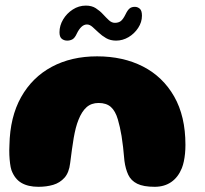

<svg xmlns="http://www.w3.org/2000/svg" viewBox="-20 -672 748 702"><path d="M120.5 11Q83 11 58.5 -3.2Q34 -17.5 22 -49.5Q18.5 -60.5 16.8 -74.5Q15 -88.5 14.2 -105.2Q13.5 -122 14.5 -141.5Q16.5 -244.5 57.2 -317Q98 -389.5 169.5 -427.8Q241 -466 335 -466Q430 -466 502.8 -428.8Q575.5 -391.5 616.8 -319.2Q658 -247 658 -142.5Q658 -125.5 656.5 -110.5Q655 -95.5 652.2 -82.2Q649.5 -69 645 -57.5Q631.5 -24 606.2 -6.5Q581 11 545.5 11Q504.5 11 481.8 -0.2Q459 -11.5 449 -32.8Q439 -54 435 -83.5Q432.5 -112 430 -134.2Q427.5 -156.5 424.5 -174.5Q421.5 -192.5 418.2 -207Q415 -221.5 411 -235Q402 -266 385.5 -280.8Q369 -295.5 340.5 -295.5Q314 -295.5 296.5 -280Q279 -264.5 267 -234Q261.5 -220.5 257.2 -204Q253 -187.5 249.5 -167.8Q246 -148 243 -125Q240 -102 236.5 -75.5Q232.5 -41 215.8 -22.2Q199 -3.5 174.5 3.8Q150 11 120.5 11ZM226 -523.5Q214 -523.5 205.8 -530.2Q197.5 -537 197.5 -554Q197.5 -578.5 210.8 -600.8Q224 -623 246 -637.2Q268 -651.5 294 -651.5Q315.5 -651.5 330.2 -642Q345 -632.5 356.5 -620Q368 -607.5 378.2 -598Q388.5 -588.5 400 -588.5Q413.5 -588.5 422 -595.2Q430.5 -602 439.5 -620.5Q446.5 -635 453.8 -641Q461 -647 473 -647Q483 -647 491 -640.2Q499 -633.5 499 -614.5Q499 -591 485.2 -570Q471.5 -549 450 -536.2Q428.5 -523.5 404.5 -523.5Q383.5 -523.5 368 -532.5Q352.5 -541.5 340.5 -553Q328.5 -564.5 318.2 -573.5Q308 -582.5 298 -582.5Q287 -582.5 277.8 -573.8Q268.5 -565 261 -549.5Q253.5 -533 244.8 -528.2Q236 -523.5 226 -523.5Z"/></svg>

Font: Gluten
Style: Bold
Weight: 700
Designer: Tyler Finck
Foundry: Etcetera Type Company
Version: Version 1.204